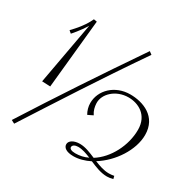

<svg xmlns="http://www.w3.org/2000/svg" viewBox="-143 -788 951 943"><g transform="rotate(30 332.0 -317.0)"><path d="M380 -3C411 -3 442 -12 472 -27C505 -13 538 1 573 1C584 1 595 -1 607 -4L603 -20C593 -18 583 -17 573 -17C545 -17 517 -27 490 -38C571 -88 634 -184 634 -269C634 -374 544 -406 472 -406C385 -406 322 -344 322 -271C322 -251 328 -230 338 -213C338 -213 360 -223 367 -227C354 -246 350 -266 349 -284C346 -337 400 -389 472 -389C527 -389 591 -358 591 -274C591 -185 543 -91 471 -46C440 -59 410 -72 379 -72C345 -72 321 -57 321 -37C321 -18 340 -3 380 -3ZM49 4C174 -190 304 -394 464 -626L448 -638C294 -413 163 -215 30 -6ZM150 -633 132 -636C108 -581 55 -530 55 -530L69 -518C70 -519 102 -554 128 -597L64 -245L111 -243ZM381 -20C359 -20 348 -27 348 -36C348 -48 362 -55 379 -55C403 -55 427 -46 452 -36C430 -25 406 -20 381 -20Z"/></g></svg>

Font: Clicker Script
Style: Regular
Weight: 400
Designer: Astigmatic (AOETI)
Foundry: Astigmatic (AOETI)
Version: Version 1.000